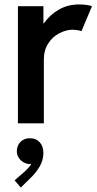

<svg xmlns="http://www.w3.org/2000/svg" viewBox="-20 -548 429 853"><path d="M59.6 -520.5H172.9V-444.3H174.8Q200.7 -481.4 240.7 -504.9Q280.8 -528.3 332 -528.3Q349.6 -528.3 365.7 -525.9Q381.8 -523.4 388.7 -520.5L341.8 -409.2Q337.9 -411.6 326.4 -413.6Q314.9 -415.5 301.8 -416Q272.9 -415.5 243.2 -400.1Q213.4 -384.8 194.1 -354.7Q174.8 -324.7 174.8 -284.2V0H59.6ZM44.9 252.9 87.9 215.8Q109.9 195.8 119.1 180.2Q117.2 180.7 112.3 180.7Q98.6 180.7 85.2 173.3Q71.8 166 63.2 152.8Q54.7 139.6 54.7 123Q55.2 97.7 72 81.5Q88.9 65.4 112.3 66.4Q138.7 65.4 155.5 83Q172.4 100.6 172.9 131.8Q172.4 165.5 155.3 193.4Q138.2 221.2 117.2 241.2L72.3 285.2Z"/></svg>

Font: Reddit Sans Chocolate SemiBold
Style: Regular
Weight: 600
Designer: Stephen Hutchings
Foundry: Reddit
Version: Version 1.011